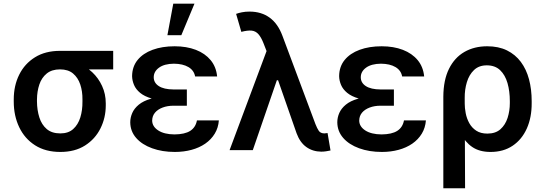

<svg xmlns="http://www.w3.org/2000/svg" viewBox="-20 -799 2889 1022"><path d="M53.2 -258.8V-269.5Q53.2 -343.3 82.3 -401.6Q111.3 -460 166.3 -494.1Q221.2 -528.3 299.3 -528.3Q313 -524.4 325 -511.7Q336.9 -499 353.3 -484.6Q369.6 -470.2 397 -460.4Q438 -445.3 470.9 -414.6Q503.9 -383.8 523.4 -341.3Q543 -298.8 543 -249V-238.3Q543 -171.9 514.6 -115.2Q486.3 -58.6 432.4 -24.4Q378.4 9.8 301.3 9.8Q222.2 9.8 166.7 -25.6Q111.3 -61 82.3 -121.8Q53.2 -182.6 53.2 -258.8ZM176.8 -269.5V-258.8Q177.2 -212.4 189.5 -173.8Q201.7 -135.3 228.8 -112.1Q255.9 -88.9 301.3 -88.9Q343.8 -88.9 369.6 -112.1Q395.5 -135.3 407.5 -173.8Q419.4 -212.4 418.9 -258.8V-269.5Q419.4 -313 407.2 -349.4Q395 -385.7 368.9 -407.7Q342.8 -429.7 299.3 -429.7Q255.9 -429.7 228.8 -407.7Q201.7 -385.7 189.5 -349.4Q177.2 -313 176.8 -269.5ZM582.5 -528.3V-429.7H299.3V-528.3Z M883.3 -285.2H974.6V-236.3H903.8Q871.6 -236.3 845.7 -226.6Q819.8 -216.8 805.2 -199.5Q790.5 -182.1 790 -157.7Q790 -126 821.8 -105Q853.5 -84 908.7 -83.5Q963.9 -84 992.7 -102.5Q1021.5 -121.1 1028.3 -158.2H1145Q1142.1 -118.7 1123 -87.4Q1104 -56.2 1072.5 -34.4Q1041 -12.7 999.8 -1.5Q958.5 9.8 910.6 9.8Q843.3 9.8 789.6 -9.8Q735.8 -29.3 704.8 -64.7Q673.8 -100.1 673.3 -147.9Q673.3 -173.3 684.1 -197.8Q694.8 -222.2 718.8 -241.9Q742.7 -261.7 783 -273.4Q823.2 -285.2 883.3 -285.2ZM974.6 -263.2H883.3Q825.7 -263.2 787.1 -274.7Q748.5 -286.1 725.8 -304.9Q703.1 -323.7 693.4 -346.9Q683.6 -370.1 683.1 -393.6Q683.6 -444.3 712.4 -479.7Q741.2 -515.1 792.2 -533.9Q843.3 -552.7 909.7 -552.7Q973.1 -552.7 1022.5 -533.7Q1071.8 -514.6 1101.3 -478.8Q1130.9 -442.9 1135.7 -392.1H1018.6Q1012.7 -424.3 983.2 -441.9Q953.6 -459.5 905.8 -460Q855 -459.5 826.7 -439Q798.3 -418.5 798.3 -387.7Q798.3 -358.4 825.2 -340.8Q852.1 -323.2 903.8 -322.8H974.6ZM871.1 -611.8 902.3 -779.3H1015.1L945.3 -611.8Z M1689.9 8.3Q1644.5 7.8 1610.6 -16.4Q1576.7 -40.5 1558.6 -89.8L1447.3 -408.7L1404.3 -513.2L1383.8 -565.9Q1370.6 -600.1 1355.7 -616.9Q1340.8 -633.8 1319.6 -636Q1298.3 -638.2 1264.6 -629.4L1236.8 -725.1Q1249.5 -730 1267.8 -733.6Q1286.1 -737.3 1308.1 -737.3Q1371.1 -737.3 1415.3 -705.1Q1459.5 -672.9 1483.4 -608.4L1659.2 -138.2Q1668 -115.7 1677 -102.5Q1686 -89.4 1706.1 -88.9Q1716.3 -89.8 1723.6 -90.8L1739.3 2Q1729.5 4.4 1715.8 6.3Q1702.1 8.3 1689.9 8.3ZM1202.1 0 1417 -575.7 1481.4 -371.6H1453.6L1325.7 0Z M1985.4 -285.2H2076.7V-236.3H2005.9Q1973.6 -236.3 1947.8 -226.6Q1921.9 -216.8 1907.2 -199.5Q1892.6 -182.1 1892.1 -157.7Q1892.1 -126 1923.8 -105Q1955.6 -84 2010.7 -83.5Q2065.9 -84 2094.7 -102.5Q2123.5 -121.1 2130.4 -158.2H2247.1Q2244.1 -118.7 2225.1 -87.4Q2206.1 -56.2 2174.6 -34.4Q2143.1 -12.7 2101.8 -1.5Q2060.5 9.8 2012.7 9.8Q1945.3 9.8 1891.6 -9.8Q1837.9 -29.3 1806.9 -64.7Q1775.9 -100.1 1775.4 -147.9Q1775.4 -173.3 1786.1 -197.8Q1796.9 -222.2 1820.8 -241.9Q1844.7 -261.7 1885 -273.4Q1925.3 -285.2 1985.4 -285.2ZM2076.7 -263.2H1985.4Q1927.7 -263.2 1889.2 -274.7Q1850.6 -286.1 1827.9 -304.9Q1805.2 -323.7 1795.4 -346.9Q1785.6 -370.1 1785.2 -393.6Q1785.6 -444.3 1814.5 -479.7Q1843.3 -515.1 1894.3 -533.9Q1945.3 -552.7 2011.7 -552.7Q2075.2 -552.7 2124.5 -533.7Q2173.8 -514.6 2203.4 -478.8Q2232.9 -442.9 2237.8 -392.1H2120.6Q2114.7 -424.3 2085.2 -441.9Q2055.7 -459.5 2007.8 -460Q1957 -459.5 1928.7 -439Q1900.4 -418.5 1900.4 -387.7Q1900.4 -358.4 1927.2 -340.8Q1954.1 -323.2 2005.9 -322.8H2076.7Z M2339.8 203.1V-284.2Q2340.3 -373 2369.9 -432.6Q2399.4 -492.2 2451.9 -522.5Q2504.4 -552.7 2573.2 -552.7Q2633.8 -552.7 2678.5 -530.8Q2723.1 -508.8 2752.4 -469.5Q2781.7 -430.2 2795.9 -377Q2810.1 -323.7 2810.1 -260.3V-250.5Q2810.5 -173.8 2784.2 -115Q2757.8 -56.2 2708.7 -23.2Q2659.7 9.8 2591.3 9.8Q2532.2 9.8 2493.7 -16.6Q2455.1 -43 2431.4 -90.6Q2407.7 -138.2 2392.1 -202.1L2453.6 -249Q2453.6 -224.1 2459 -196Q2464.4 -168 2478 -143.3Q2491.7 -118.7 2515.1 -103.3Q2538.6 -87.9 2574.2 -87.9Q2617.7 -87.9 2643.8 -111.1Q2669.9 -134.3 2681.9 -171.6Q2693.8 -209 2693.8 -250.5V-260.3Q2693.8 -313.5 2681.4 -356.7Q2668.9 -399.9 2642.1 -425.5Q2615.2 -451.2 2571.3 -451.2Q2529.3 -451.2 2503.2 -426.3Q2477.1 -401.4 2465.1 -361.6Q2453.1 -321.8 2453.6 -277.8L2455.6 203.1Z"/></svg>

Font: Inter Cardless Tabular Medium
Style: Regular
Weight: 500
Designer: Rasmus Andersson
Foundry: rsms
Version: Version 4.000;git-4fc901f